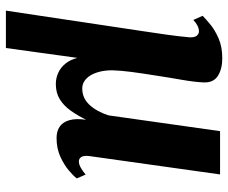

<svg xmlns="http://www.w3.org/2000/svg" viewBox="-81 -509 772 650"><g transform="rotate(90 305.0 -184.0)"><path d="M142.5 182H16L69.5 -175Q77.5 -229 84.5 -274.8Q91.5 -320.5 97.2 -361.2Q103 -402 106.5 -441.5Q106.5 -458.5 100.2 -465Q94 -471.5 86.5 -471.5Q76.5 -471.5 66.8 -466.5Q57 -461.5 47.5 -452.5L33.5 -484Q44 -494.5 62.8 -510Q81.5 -525.5 110 -538Q138.5 -550.5 177.5 -550.5Q213.5 -550.5 237 -535.5Q260.5 -520.5 259 -487Q257.5 -455 250 -412.5Q242.5 -370 236 -327Q232 -303 229 -282Q226 -261 223.5 -242.8Q221 -224.5 219.8 -208.8Q218.5 -193 218 -178.5Q218 -153.5 223 -134.5Q228 -115.5 236.2 -102.8Q244.5 -90 255.5 -83.2Q266.5 -76.5 278.5 -76.5Q311.5 -76 334.5 -100.5Q357.5 -125 370.5 -165L424 -543H570.5L508.5 -101.5Q506 -82.5 511.2 -73.8Q516.5 -65 526.5 -65Q537 -65 549.5 -72.5Q562 -80 571 -88L584 -58Q576 -47 556.8 -30.8Q537.5 -14.5 509.8 -2Q482 10.5 447.5 10.5Q424 10.5 408.5 -0.2Q393 -11 386.8 -33.2Q380.5 -55.5 385.5 -89.5Q371 -60.5 354.5 -37.2Q338 -14 316.2 -0.5Q294.5 13 264.5 13Q243.5 13 225.2 4.2Q207 -4.5 194.2 -21Q181.5 -37.5 176 -60Z"/></g></svg>

Font: Merriweather 60pt ExtraBold
Style: Italic
Weight: 800
Italic angle: -7.8°
Version: Version 2.101